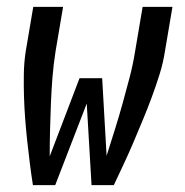

<svg xmlns="http://www.w3.org/2000/svg" viewBox="-20 -540 540 560"><path d="M76 0Q71 -32 67 -64Q63 -96 59.5 -128Q56 -160 53.5 -192.5Q51 -225 50 -257.5Q49 -290 49.5 -323.5Q50 -357 55 -390L77 -520H164L142 -390Q136 -352 133 -314Q130 -276 128.5 -238Q127 -200 126 -162Q125 -124 125 -86V-84L212 -312H278L291 -84V-86Q303 -124 315 -162Q327 -200 337.5 -238Q348 -276 358 -314Q368 -352 374 -390L396 -520H483L461 -390Q456 -357 445.5 -323.5Q435 -290 423 -257.5Q411 -225 397.5 -192.5Q384 -160 370.5 -128Q357 -96 342 -64Q327 -32 312 0H247L233 -238L141 0Z"/></svg>

Font: Iosevka Term Curly Medium
Style: Italic
Weight: 500
Italic angle: -9°
Designer: Belleve Invis
Foundry: Belleve Invis
Version: Version 32.3.0